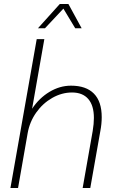

<svg xmlns="http://www.w3.org/2000/svg" viewBox="-20 -937 590 957"><path d="M163 -742H201L140 -395Q175 -448 226.5 -479Q278 -510 334 -510Q409 -510 448 -470.5Q487 -431 487 -353Q487 -319 480 -283L430 0H392L442 -284Q448 -320 448 -349Q448 -411 420 -443.5Q392 -476 339 -476Q288 -476 240.5 -449Q193 -422 160.5 -376Q128 -330 118 -274L70 0H32ZM278 -917H321L387 -796H355L296 -894L204 -796H169Z"/></svg>

Font: Sarabun Thin
Style: Italic
Weight: 250
Italic angle: -10°
Designer: Suppakit Chalermlarp | Katatrad Co.,Ltd.
Foundry: Cadson Demak Co.,Ltd.
Version: Version 1.000; ttfautohint (v1.6)